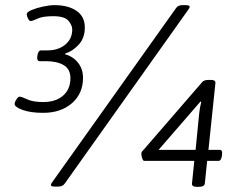

<svg xmlns="http://www.w3.org/2000/svg" viewBox="-20 -723 917 747"><path d="M148 -284Q98 -284 67.5 -295.5Q37 -307 37 -318Q37 -326 44 -336.5Q51 -347 56 -347Q64 -347 86 -336.5Q108 -326 148 -326Q197 -326 225.5 -351Q254 -376 254 -419Q254 -454 228 -469.5Q202 -485 159 -485H135Q123 -485 125 -503L126 -509Q129 -527 140 -527H165Q207 -527 234 -549.5Q261 -572 261 -608Q261 -625 246 -642.5Q231 -660 187 -660Q146 -660 126 -650.5Q106 -641 99 -641Q94 -641 89 -651Q84 -661 84 -668Q84 -676 103 -684Q122 -692 147.5 -697.5Q173 -703 192 -703Q245 -703 277.5 -681Q310 -659 310 -616Q310 -574 285 -548Q260 -522 234 -515L233 -512Q265 -503 284 -478.5Q303 -454 303 -420Q303 -359 260 -321.5Q217 -284 148 -284ZM195 3Q178 3 178 -3Q178 -7 183 -14L666 -693Q674 -703 690 -703H701Q718 -703 718 -697Q718 -693 713 -686L232 -9Q227 -2 220.5 0.5Q214 3 205 3ZM747 4Q725 4 727 -10L736 -97H541Q537 -97 533.5 -106.5Q530 -116 530 -125Q530 -132 535 -136L767 -404Q774 -412 791 -412H801Q820 -412 818 -399L791 -140H835Q846 -140 844 -122L843 -115Q840 -97 830 -97H786L777 -10Q776 4 752 4ZM763 -327 760 -328 597 -140H741L755 -282Q756 -293 758 -303.5Q760 -314 763 -327Z"/></svg>

Font: Asap Semi Expanded Semi Expanded Regular
Style: Italic
Weight: 400
Width: 6
Italic angle: -6°
Designer: Pablo Cosgaya
Foundry: Omnibus-Type
Version: Version 3.001; ttfautohint (v1.8.4.7-5d5b)